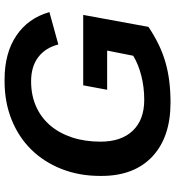

<svg xmlns="http://www.w3.org/2000/svg" viewBox="16 -754 747 818"><g transform="rotate(-90 389.0 -344.5)"><path d="M361 9Q215 9 132 -68Q49 -146 49 -285V-291Q49 -380 78.5 -455Q108 -530 161 -584Q214 -638 288.5 -668Q363 -698 452 -698H460Q572 -698 646.5 -648Q721 -598 747 -507L609 -469Q595 -524 555 -554.5Q515 -585 452 -585Q393 -585 345.5 -564Q298 -543 264.5 -504Q231 -465 213 -410.5Q195 -356 195 -289Q195 -201 241.5 -152Q288 -103 373 -103Q427 -103 476 -115.5Q525 -128 561 -150L583 -261H416L435 -363H735L684 -85Q645 -59 607.5 -41Q570 -23 531 -12Q492 -1 450 4Q408 9 361 9Z"/></g></svg>

Font: Libra Sans Modern
Style: Bold Italic
Weight: 700
Italic angle: -12°
Foundry: Stefan Peev, Context Ltd
Version: Version 1.000